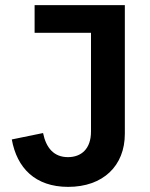

<svg xmlns="http://www.w3.org/2000/svg" viewBox="-20 -718 585 749"><path d="M115 -698V-590H335V-205C335 -137 297 -105 245 -105C191 -105 160 -140 148 -199L26 -174C46 -63 117 11 246 11C382 11 467 -71 467 -196V-698Z"/></svg>

Font: Braiins Sans SemiBold
Style: Regular
Weight: 600
Designer: Mike Abbink, Paul van der Laan, Pieter van Rosmalen, Jiri Chlebus, Lubos Buracinsky
Foundry: Bold Monday, Sudetype
Version: Version 1.000;hotconv 1.0.109;makeotfexe 2.5.65596